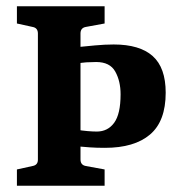

<svg xmlns="http://www.w3.org/2000/svg" viewBox="-20 -593 573 613"><path d="M34 0V-52L84 -63Q101 -66 101 -83V-486Q101 -504 84 -507L34 -518V-573H314V-518L254 -507Q237 -504 237 -486V-84Q237 -66 254 -63L314 -52V0ZM315 -121Q288 -121 267 -122.5Q246 -124 224 -126V-179Q242 -176 259 -174.5Q276 -173 289 -173Q324 -173 344.5 -201Q365 -229 365 -292Q365 -334 348 -364.5Q331 -395 287 -395Q272 -395 255.5 -394Q239 -393 221 -389V-442Q251 -445 283 -448Q315 -451 343 -451Q426 -451 467.5 -414Q509 -377 509 -297Q509 -206 459 -163.5Q409 -121 315 -121Z"/></svg>

Font: Yrsa
Style: Bold
Weight: 700
Version: Version 2.004